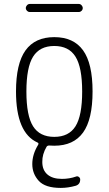

<svg xmlns="http://www.w3.org/2000/svg" viewBox="-20 -715 540 955"><path d="M127.9 -695.3H372.1Q379.9 -695.3 385.7 -689Q391.6 -682.6 391.6 -674.8Q391.6 -667 385.7 -661.1Q379.9 -655.3 372.1 -655.3H127.9Q120.1 -655.3 114.3 -661.1Q108.4 -667 108.4 -674.8Q108.4 -682.6 114.3 -689Q120.1 -695.3 127.9 -695.3ZM355.5 -433.1Q322.3 -486.3 250 -486.3Q177.7 -486.3 144.5 -433.1Q111.3 -379.9 111.3 -259.8Q111.3 -139.6 144.5 -86.9Q177.7 -34.2 250 -34.2Q322.3 -34.2 355.5 -86.9Q388.7 -139.6 388.7 -259.8Q388.7 -379.9 355.5 -433.1ZM167 -5.9Q59.6 -53.7 59.6 -259.8Q59.6 -398.4 106.9 -464.4Q154.3 -530.3 250 -530.3Q345.7 -530.3 393.1 -464.8Q440.4 -399.4 440.4 -260.3Q440.4 -121.1 393.1 -55.7Q345.7 9.8 250 9.8Q233.4 9.8 224.6 8.8Q215.8 8.8 211.9 14.6Q189.5 52.7 190.4 90.8Q190.4 130.9 215.8 152.8Q241.2 174.8 288.1 174.8Q325.2 174.8 358.4 163.1Q365.2 160.2 372.1 165Q378.9 169.9 378.9 177.7Q378.9 202.1 356.4 209Q318.4 219.7 282.2 219.7Q205.1 219.7 172.9 184.6Q140.6 149.4 140.6 101.1Q140.6 52.7 169.9 4.9Q173.8 -2.9 167 -5.9Z"/></svg>

Font: Rounded-X Mgen+ 1m light
Style: Regular
Weight: 200
Designer: [Source Han Sans]
Ryoko NISHIZUKA  (kana & ideographs); Paul D. Hunt (Latin, Greek & Cyrillic); Wenlong ZHANG  (bopomofo
Version: Version 1.059.20150602